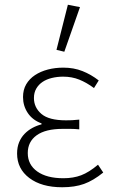

<svg xmlns="http://www.w3.org/2000/svg" viewBox="-20 -777 475 809"><path d="M242 12Q155 12 103.5 -27Q52 -66 52 -130Q52 -157 60.5 -177.5Q69 -198 83.5 -213Q98 -228 116.5 -238Q135 -248 155 -253V-257Q117 -271 97 -301Q77 -331 77 -368Q77 -399 90.5 -422Q104 -445 127.5 -460.5Q151 -476 181.5 -484Q212 -492 247 -492Q291 -492 327.5 -477.5Q364 -463 396 -438L376 -406Q345 -429 314 -441.5Q283 -454 246 -454Q221 -454 198.5 -448.5Q176 -443 159.5 -432Q143 -421 133 -404Q123 -387 123 -364Q123 -324 154.5 -297Q186 -270 258 -270Q272 -270 283.5 -270.5Q295 -271 314 -273V-232Q293 -234 277 -234Q261 -234 244 -234Q172 -234 134.5 -207Q97 -180 97 -132Q97 -83 137 -54.5Q177 -26 247 -26Q289 -26 322 -38.5Q355 -51 393 -83L415 -50Q373 -16 334 -2Q295 12 242 12ZM218 -567 266 -757 317 -747 251 -559Z"/></svg>

Font: Giro Light
Style: Regular
Weight: 300
Designer: Paul D. Hunt
Foundry: Adobe Systems Incorporated
Version: Version 1.000;PS 1.0;hotconv 1.0.88;makeotf.lib2.5.647800